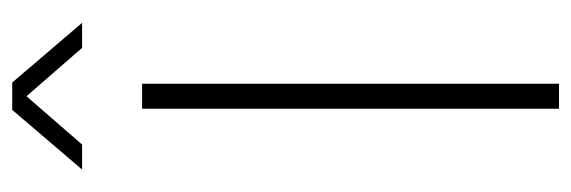

<svg xmlns="http://www.w3.org/2000/svg" viewBox="-338 -620 957 322"><g transform="rotate(-90 141.0 -458.5)"><path d="M264.2 -799.8H222.2L141.1 -893.1L60.1 -799.8H18.1L118.2 -917H164.1ZM162.1 0H120.1V-699.2H162.1Z"/></g></svg>

Font: Montserrat Ultra Light
Style: Regular
Weight: 200
Designer: Julieta Ulanovsky
Foundry: Julieta Ulanovsky
Version: Version 3.001;PS 003.001;hotconv 1.0.70;makeotf.lib2.5.58329